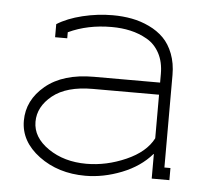

<svg xmlns="http://www.w3.org/2000/svg" viewBox="-42 -517 618 570"><g transform="rotate(5 267.5 -232.0)"><path d="M429.2 -120.1V-250H231.9Q153.8 -250 112.3 -216.6Q70.8 -183.1 70.8 -138.2Q70.8 -91.8 118.2 -59.3Q165.5 -26.9 231.9 -26.9Q291.5 -26.9 349.6 -52.5Q407.7 -78.1 429.2 -120.1ZM428.2 -73.2Q394.5 -34.2 340.1 -12.7Q285.6 8.8 231.9 8.8Q150.9 8.8 93.5 -33.9Q36.1 -76.7 36.1 -138.2Q36.1 -199.7 88.1 -242.9Q140.1 -286.1 231.9 -286.1H429.2V-312Q429.2 -347.7 415.3 -373.5Q401.4 -399.4 377.7 -412.8Q354 -426.3 327.9 -432.1Q301.8 -438 272 -438Q200.2 -438 143.1 -411.1V-393.1H106.9V-432.1Q137.2 -451.2 182.1 -462.2Q227.1 -473.1 272 -473.1Q301.8 -473.1 328.9 -468Q356 -462.9 381.1 -450.9Q406.2 -439 424.3 -420.9Q442.4 -402.8 453.1 -374.8Q463.9 -346.7 463.9 -312V-36.1H481.9V0H429.2V-73.2Z"/></g></svg>

Font: Rawengulk
Style: Regular
Weight: 400
Version: Version 0.92